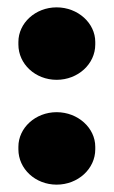

<svg xmlns="http://www.w3.org/2000/svg" viewBox="-20 -487 309 522"><path d="M134 -270C192 -270 239 -313 239 -366V-373C239 -424 192 -467 134 -467C76 -467 30 -424 30 -373V-366C30 -313 76 -270 134 -270ZM134 15C192 15 239 -28 239 -81V-88C239 -139 192 -182 134 -182C76 -182 30 -139 30 -88V-81C30 -28 76 15 134 15Z"/></svg>

Font: Fixel Text ExtraBold
Style: Regular
Weight: 800
Width: 4
Designer: AlfaBravo + MacPaw
Foundry: Kyrylo Tkachov, Marchela Mozhyna, Serhii Makarenko, Maria Weinstein, Zakhar Kryvoshyya
Version: Version 1.211